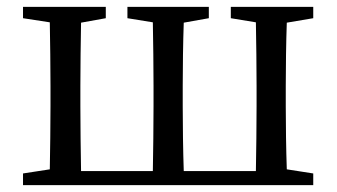

<svg xmlns="http://www.w3.org/2000/svg" viewBox="-20 -539 980 559"><path d="M892 -486V-519H652V-486L725 -474C726 -418 727 -342 727 -289V-230C727 -176 726 -97 725 -41H515C513 -97 512 -176 512 -230V-289C512 -342 513 -418 515 -473L588 -486V-519H351V-486L425 -474C426 -419 427 -342 427 -289V-230C427 -176 426 -97 425 -41H216C215 -97 214 -176 214 -230V-289C214 -342 215 -418 216 -473L288 -486V-519H47V-486L125 -474C126 -419 127 -342 127 -289V-230C127 -177 126 -101 125 -46L47 -34V0H892V-34L815 -46C813 -101 812 -177 812 -230V-289C812 -342 813 -418 815 -473Z"/></svg>

Font: Source Han Serif JP Medium
Style: Regular
Weight: 500
Designer: Ryoko NISHIZUKA 西塚涼子 (kana & ideographs); Frank Grießhammer (Latin, Greek & Cyrillic); Wenlong ZHANG 张文龙 (bopomofo); San
Foundry: Adobe Systems Incorporated
Version: Version 1.001;PS 1.001;hotconv 16.6.54;makeotf.lib2.5.65590